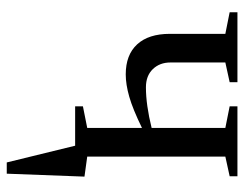

<svg xmlns="http://www.w3.org/2000/svg" viewBox="-94 -404 692 543"><g transform="rotate(90 251.5 -133.0)"><path d="M439.9 193.4 392.6 0H281.2V-22L342.3 -34.2V-189Q289.1 -163.1 254.2 -153.1Q219.2 -143.1 190.9 -143.1Q135.7 -143.1 106 -175.3Q76.2 -207.5 76.2 -268.1V-424.8L15.1 -437V-459H212.9V-437L157.2 -424.8V-269.5Q157.2 -239.3 176 -219.7Q194.8 -200.2 227.5 -200.2Q276.9 -200.2 342.3 -216.3V-424.8L281.2 -437V-459H479V-437L423.3 -424.8V-34.2L480 -26.4L471.7 193.4Z"/></g></svg>

Font: Tinos
Style: Regular
Weight: 400
Designer: Steve Matteson
Foundry: Monotype Imaging Inc.
Version: Version 1.23